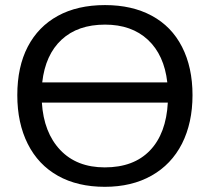

<svg xmlns="http://www.w3.org/2000/svg" viewBox="-20 -718 818 748"><path d="M730 -347.2Q730 -239.7 689 -158.2Q647.5 -77.1 570.3 -33.7Q493.2 9.8 388.2 9.8Q282.2 9.8 205.6 -33.2Q128.9 -76.2 88.1 -157.5Q47.4 -238.8 47.4 -347.2Q47.4 -457.5 88.1 -535.9Q128.9 -614.3 205.3 -656.2Q281.7 -698.2 389.2 -698.2Q494.6 -698.2 571.3 -656.7Q648.4 -615.2 689.2 -535.4Q730 -455.6 730 -347.2ZM389.2 -622.1Q283.2 -622.1 220 -563.5Q156.7 -504.9 144.5 -397H631.8Q619.6 -503.9 556.2 -563Q492.7 -622.1 389.2 -622.1ZM388.2 -65.9Q501 -65.9 564.2 -131.8Q627.4 -197.8 633.8 -318.4H143.1Q150.4 -201.7 214.6 -133.8Q278.8 -65.9 388.2 -65.9Z"/></svg>

Font: Arimo Nerd Font
Style: Regular
Weight: 400
Designer: Steve Matteson
Foundry: Monotype Imaging Inc.
Version: Version 1.33;Nerd Fonts 3.2.1